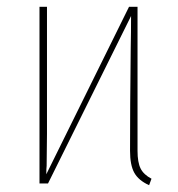

<svg xmlns="http://www.w3.org/2000/svg" viewBox="-20 -539 522 564"><path d="M425 -14 418 5Q387 -9 374.5 -31.5Q362 -54 362 -96Q362 -224 364 -398Q365 -444 365 -492L121 0H96V-519H118V-146L117 -52Q116 -44 116 -27L359 -519H384V-96Q384 -62 393 -44Q402 -26 425 -14Z"/></svg>

Font: Fira Sans Extra Condensed Thin
Style: Regular
Weight: 250
Width: 1
Designer: Carrois Corporate & Edenspiekermann AG
Foundry: Carrois Corporate GbR & Edenspiekermann AG
Version: Version 4.203